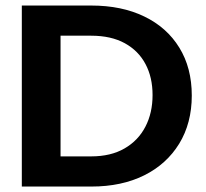

<svg xmlns="http://www.w3.org/2000/svg" viewBox="-20 -684 754 704"><path d="M60 -663.8V0H315.3C389 0 453.5 -13.7 508.5 -41C563.5 -68.3 606.3 -107.1 637.1 -157.2C667.7 -207.3 683.2 -266.1 683.2 -333.7C683.2 -401.3 668 -459.9 637.5 -509.3C607.1 -558.8 564.3 -596.9 508.9 -623.6C453.6 -650.4 388.8 -663.7 314.4 -663.7ZM314.4 -553.1C363 -553.1 404 -543.9 437.6 -525.5C471.1 -507 496.4 -481.5 513.6 -448.9C530.9 -416.4 539.4 -378.5 539.4 -335.6C539.4 -291.9 530.7 -253.2 513.1 -219.4C495.6 -185.6 470.1 -159 436.6 -139.7C403.1 -120.3 362.4 -110.6 314.4 -110.6H202V-553.1Z"/></svg>

Font: Diatome Awesome Bold
Style: Regular
Weight: 400
Designer: 15.100.17
Foundry: 15.100.17
Version: Version 1.010;Fontself Maker 3.5.8